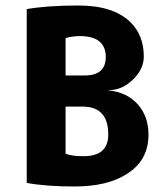

<svg xmlns="http://www.w3.org/2000/svg" viewBox="-20 -665 595 697"><path d="M77 -1V-632Q151 -645 265 -645Q391 -645 453 -585Q502 -537 502 -460Q502 -414 462.5 -376Q423 -338 377 -338Q376 -338 375 -338H374V-337Q441 -330 480 -286.5Q519 -243 519 -176Q519 -81 438 -32Q368 12 250 12Q147 12 77 -1ZM218 -527V-391H287Q364 -391 364 -458Q364 -534 269 -534Q246 -534 218 -527ZM218 -278V-107Q241 -98 281 -98H284Q373 -98 373 -177Q373 -278 280 -278Z"/></svg>

Font: Tajawal ExtraBold
Style: Regular
Weight: 800
Designer: Boutros Fonts
Foundry: Created by Boutros International 2017
Version: Version 1.700